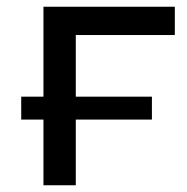

<svg xmlns="http://www.w3.org/2000/svg" viewBox="-20 -550 556 570"><path d="M499 -446H205V-263H431V-195H205V0H109V-195H43V-263H109V-530H499Z"/></svg>

Font: Montserrat
Style: Regular
Weight: 500
Designer: Julieta Ulanovsky
Foundry: Julieta Ulanovsky
Version: Version 7.200;PS 007.200;hotconv 1.0.88;makeotf.lib2.5.64775